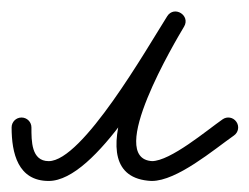

<svg xmlns="http://www.w3.org/2000/svg" viewBox="-38 -302 440 339"><path d="M-17.5 -77C-17.5 -77 -17.5 -77 -17.5 -77C-17.5 -31.6 -6.4 17.5 48 17.5C132 17.5 241.9 -183.6 286.8 -254.7C292.9 -264.4 288.4 -273.9 280.9 -278.5C273.4 -283.1 262.9 -282.9 257 -273C227.7 -223.9 89.3 10.5 229.1 17.5C229.1 17.5 229.3 17.5 229.6 17.5C229.8 17.5 230 17.5 230 17.5C274.4 17.5 339.3 -37.6 375 -62.7C383 -68.2 384.9 -79.1 379.3 -87C373.8 -95 362.9 -96.9 355 -91.3C355 -91.3 355 -91.3 355 -91.3C327.3 -72 262.9 -17.5 230 -17.5C230 -17.5 230.2 -17.5 230.4 -17.5C230.7 -17.5 230.9 -17.5 230.9 -17.5C147.3 -21.7 273 -231.4 287 -255C292.9 -264.9 288.5 -274.4 281.2 -278.9C273.8 -283.5 263.4 -283.1 257.2 -273.3C220.7 -215.6 107.6 -17.5 48 -17.5C17.1 -17.5 17.5 -53.4 17.5 -77C17.5 -86.7 9.7 -94.5 0 -94.5C-9.7 -94.5 -17.5 -86.7 -17.5 -77Z"/></svg>

Font: FRB American Cursive Guidelines
Style: Italic
Weight: 400
Italic angle: -25°
Version: Version 2.0;Modular Font Editor K font №1